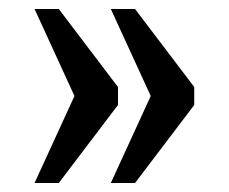

<svg xmlns="http://www.w3.org/2000/svg" viewBox="-20 -484 510 428"><path d="M227 -76H281L413 -250V-290L281 -464H227L316 -270ZM57 -76H111L243 -250V-290L111 -464H57L146 -270Z"/></svg>

Font: Noto Serif Devanagari Condensed SemiBold
Style: Regular
Weight: 600
Width: 3
Designer: Universal Thirst, Indian Type Foundry and the Monotype Design Team
Foundry: Monotype Imaging Inc.
Version: Version 2.004